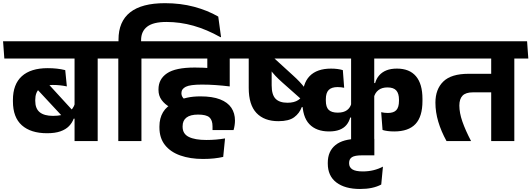

<svg xmlns="http://www.w3.org/2000/svg" viewBox="-43 -906 3413 1233"><path d="M584.3 -568H435.8V0H584.3ZM405 -530.3H674.1L666 -640.8H396.9ZM-15.2 -530.3H612.2L604.4 -640.8H-23.3ZM174.3 -355.6 382.6 -131.6 435.9 -183 238.2 -398.9ZM40 -255.1Q40 -152.4 97.4 -101.4Q154.9 -50.4 259.1 -50.4Q310.4 -50.4 344.9 -62.5Q379.4 -74.7 399.9 -95.9Q420.5 -117.1 430.3 -144.1H445.6L438.4 -242.3Q427.9 -204 393.4 -182.9Q358.8 -161.9 297.4 -161.9Q241 -161.9 212.2 -185.2Q183.4 -208.6 183.4 -258.2V-264.4Q183.4 -313.2 210.8 -336.8Q238.1 -360.5 295 -360.5Q319.7 -360.5 342.2 -358.1Q364.7 -355.7 386.3 -351.1L375.9 -455.7Q349.8 -462.2 322.4 -465.2Q295 -468.3 263.3 -468.3Q154.3 -468.3 97.1 -416.5Q40 -364.6 40 -264Z M865.3 0V-568H716.7V0ZM955 -530.3 946.9 -640.8H626.8L635 -530.3ZM1016.3 -885.6Q867.1 -885.6 792.6 -826.7Q718 -767.8 718 -651.2V-618.7H863.1V-648.5Q863.1 -704.6 902.2 -734.8Q941.2 -765 1025.7 -765Q1113.4 -765 1199.3 -740.8Q1285.1 -716.6 1373 -667L1376.5 -668.2L1358.6 -799.5Q1289.8 -839.4 1203.3 -862.5Q1116.7 -885.6 1016.3 -885.6Z M1249.6 -530.3H1518.2L1510.4 -640.8H1241.5ZM1432.3 -568H1288.8V-467.5L1432.3 -467.3ZM1525.3 -530.3 1517.6 -640.8H909.9L918 -530.3ZM1288.3 -560.7V-386.9L1432.3 -353.5V-560.7ZM1047.3 -218.5 1140.8 -269.4Q1131.9 -277 1127 -286.1Q1122.1 -295.2 1122.1 -306.4V-308.8Q1122.1 -334.5 1150 -348.7Q1177.9 -362.8 1253.5 -362.8Q1298.9 -362.8 1343.3 -359.6Q1387.8 -356.4 1432.3 -351V-453.6Q1375.8 -462.8 1319.2 -467.6Q1262.7 -472.3 1208 -472.3Q1084.2 -472.3 1029.5 -435.2Q974.8 -398.1 974.8 -332.5V-328.2Q974.8 -291.4 994.9 -263.9Q1015 -236.3 1047.3 -218.5ZM1390.4 101.6 1402.2 -17.1Q1373.8 -12.2 1343.8 -9.6Q1313.7 -7.1 1282.6 -7.1Q1208.8 -7.1 1169.3 -26.8Q1129.7 -46.6 1129.7 -91.7V-95.4Q1129.7 -132.3 1154.7 -151.2Q1179.6 -170.2 1229.1 -170.2Q1281.2 -170.2 1301.5 -152.5Q1321.8 -134.8 1321.8 -94.4V-70.9H1456.9Q1461.1 -84.4 1463.5 -100.7Q1466 -117.1 1466 -131.6Q1466 -178.9 1442.7 -213.8Q1419.4 -248.7 1370.3 -267.9Q1321.2 -287.1 1244.1 -287.1Q1196.1 -287.1 1158.1 -278.6Q1120.1 -270 1094.4 -256.6L1075.9 -246.7Q1027.2 -224.4 1004 -185.6Q980.8 -146.7 980.8 -93.9V-87.4Q980.8 -19.7 1016.4 25.3Q1052 70.3 1115.2 92.5Q1178.4 114.8 1260.5 114.8Q1299.7 114.8 1331.9 111.3Q1364.2 107.7 1390.4 101.6Z M1479.8 -530.3H1954.5L1946.7 -640.8H1472.1ZM1744.8 -127.8Q1812.5 -127.8 1846.3 -153.2Q1880.2 -178.5 1894.9 -218.2H1910.2L1909 -315.2Q1899.1 -281.4 1872.8 -263.8Q1846.6 -246.2 1803.3 -246.2Q1751.3 -246.2 1726.4 -272.1Q1701.6 -298 1701.6 -357.6V-568.2H1554.3V-341.7Q1554.3 -232.7 1604.1 -180.3Q1654 -127.8 1744.8 -127.8ZM1663.9 -507.3Q1676.6 -482.1 1691.5 -460.7Q1706.4 -439.4 1725.5 -419.2Q1744.6 -398.9 1769.5 -376.9L1914.7 -248.2L1947.6 -293.8Q1931.4 -319.4 1915 -340.5Q1898.7 -361.6 1880.4 -381.2Q1862.1 -400.7 1839.3 -421.1L1691.2 -556.2ZM1843.3 -530.3H2730.7L2723 -640.8H1835.2ZM1898.8 -255Q1898.8 -155.8 1943.5 -108.9Q1988.2 -61.9 2070 -61.9Q2109.7 -61.9 2137.2 -72.5Q2164.7 -83.1 2181.5 -103.1Q2198.3 -123.1 2206 -151.1H2221.5L2214.2 -244.7Q2207.8 -215.4 2185.9 -199Q2163.9 -182.6 2126.1 -182.6Q2086.5 -182.6 2068 -200.3Q2049.5 -218 2049.5 -259.8V-268.8Q2049.5 -309.4 2067.8 -328.1Q2086 -346.8 2125.2 -346.8Q2137.2 -346.8 2147 -345.6Q2156.9 -344.4 2167.2 -342.4L2158.7 -455.7Q2143.1 -460.4 2124.2 -462.9Q2105.3 -465.4 2082.9 -465.4Q1992.2 -465.4 1945.5 -417.4Q1898.8 -369.5 1898.8 -269.8ZM2670 -271.1Q2670 -366.8 2628.5 -416.1Q2586.9 -465.5 2506.1 -465.5Q2466.7 -465.5 2438.6 -454.2Q2410.5 -442.9 2392.4 -422.2Q2374.3 -401.6 2366 -372.7H2350.8L2357.8 -279.6Q2365.1 -310.5 2387.5 -327.5Q2409.8 -344.6 2445.2 -344.6Q2484.2 -344.6 2501.7 -325.2Q2519.2 -305.7 2519.2 -265.8V-258.5Q2519.2 -217.3 2502.2 -198.9Q2485.2 -180.5 2447.2 -180.5Q2435.6 -180.5 2425.4 -181.9Q2415.3 -183.3 2404.9 -185.5L2413.7 -71.3Q2428.4 -66.7 2447.3 -64.3Q2466.2 -61.9 2488.9 -61.9Q2580.2 -61.9 2625.1 -109.5Q2670 -157.1 2670 -257.6ZM2360.3 -568.3H2211.7V-0.3H2360.3Z M2268.9 307.6Q2311.2 307.6 2345 300.4Q2378.7 293.2 2405.3 279L2416.2 164.1Q2387.9 179 2355.4 187Q2322.9 194.9 2287.1 194.9Q2240.6 194.9 2219.7 181.6Q2198.9 168.3 2198.9 142.8V140.2Q2198.9 115.2 2217.2 103.4Q2235.5 91.6 2280.8 91.6H2361V-14.3H2257.5Q2160.2 -14.3 2111.1 25.8Q2062 65.8 2062 138.9V144.3Q2062 223.8 2117.2 265.7Q2172.5 307.6 2268.9 307.6Z M3259.9 -568H3111.4V0H3259.9ZM3080.6 -530.3H3349.7L3341.9 -640.8H3072.8ZM2691.7 -530.3H3301.2L3293.5 -640.8H2684ZM2824.6 0H2982.2Q2945.7 -69.7 2926.3 -125.6Q2906.9 -181.4 2906.9 -228.2Q2906.9 -270.6 2927.5 -291.8Q2948.1 -313 2994.2 -313H3170.3V-432.1H2966.1Q2854.8 -432.1 2804 -382.6Q2753.2 -333.1 2753.2 -246.8Q2753.2 -186.1 2771.6 -124.4Q2789.9 -62.7 2824.6 0Z"/></svg>

Font: Anek Devanagari Medium
Style: Regular
Weight: 500
Designer: Kailash Malviya (Devanagari) & Yesha Goshar (Latin)
Foundry: Ek Type
Version: Version 1.003